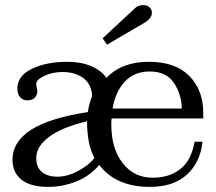

<svg xmlns="http://www.w3.org/2000/svg" viewBox="-20 -722 847 752"><path d="M382 -572 497 -679Q498 -680 510 -691Q522 -702 541 -702Q557 -702 566 -693Q575 -684 575 -672Q575 -649 541 -630L399 -547ZM29 -96Q29 -167 101.5 -213.5Q174 -260 324 -283Q329 -316 341 -346Q338 -393 306 -416.5Q274 -440 224 -440Q186 -440 154 -425Q122 -410 122 -393Q122 -387 124 -378Q126 -369 126 -364Q126 -350 116.5 -339.5Q107 -329 87 -329Q70 -329 59 -341Q48 -353 48 -375Q48 -425 105 -452.5Q162 -480 244 -480Q296 -480 336 -463.5Q376 -447 397 -417Q457 -480 563 -480Q667 -480 721.5 -424.5Q776 -369 776 -281V-258H417Q416 -250 416 -234Q416 -140 460.5 -83Q505 -26 578 -26Q644 -26 687 -60.5Q730 -95 742 -167H773Q765 -87 712.5 -38.5Q660 10 566 10Q500 10 450 -12Q400 -34 369 -76Q330 -31 277 -10.5Q224 10 169 10Q100 10 64.5 -18Q29 -46 29 -96ZM692 -297Q691 -353 661 -397.5Q631 -442 567 -442Q506 -442 469 -402.5Q432 -363 421 -297ZM350 -103Q321 -156 321 -247Q224 -224 173 -186.5Q122 -149 122 -103Q122 -67 144 -48.5Q166 -30 205 -30Q244 -30 286 -52.5Q328 -75 350 -103Z"/></svg>

Font: TavirajRegular
Style: Regular
Weight: 400
Designer: Katatrad Team
Foundry: CadsonDemak
Version: Version 1.001